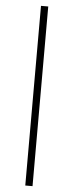

<svg xmlns="http://www.w3.org/2000/svg" viewBox="-64 -823 405 1055"><g transform="rotate(5 138.0 -295.5)"><path d="M118 -791H158V200H118Z"/></g></svg>

Font: Nyght Serif
Style: Regular
Weight: 400
Designer: Maksym Kobuzan
Version: Version 0.410